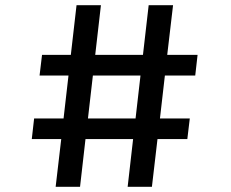

<svg xmlns="http://www.w3.org/2000/svg" viewBox="-20 -720 890 740"><path d="M111.5 -263.5H225L244 -429H132.5L142 -508.5H253L275 -700H369L347 -508.5H531L553 -700H647L624.5 -508.5H741.5L732.5 -429H615.5L596.5 -263.5H711.5L702 -184H587L565.5 0H472L493 -184H309.5L288.5 0H194.5L216 -184H102.5ZM319 -263.5H502.5L521.5 -429H338Z"/></svg>

Font: League Mono Wide
Style: Regular
Weight: 400
Width: 8
Designer: Tyler Finck
Foundry: The League of Moveable Type / Tyler Finck
Version: Version 2.210